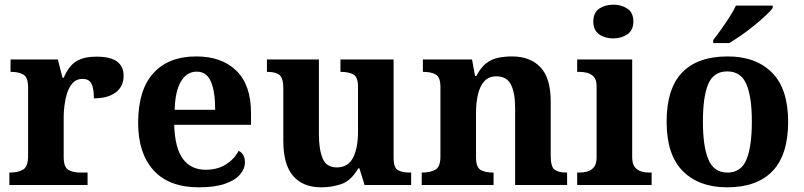

<svg xmlns="http://www.w3.org/2000/svg" viewBox="-20 -790 3433 820"><path d="M20 0V-53H23Q57 -53 78.5 -65.5Q100 -78 100 -125V-415Q100 -459 80.5 -471Q61 -483 28 -483H25V-536H227L247 -458H252Q265 -488 282 -508Q299 -528 325.5 -538Q352 -548 393 -548Q452 -548 480 -527Q508 -506 508 -467Q508 -421 474.5 -395.5Q441 -370 381 -370Q381 -411 371 -432Q361 -453 332 -453Q306 -453 290 -435Q274 -417 266 -390.5Q258 -364 255 -337Q252 -310 252 -293V-120Q252 -76 272 -64.5Q292 -53 322 -53H354V0Z M829 10Q702 10 636 -62.5Q570 -135 570 -265Q570 -406 635 -477.5Q700 -549 818 -549Q927 -549 989.5 -488Q1052 -427 1052 -308V-257H724Q727 -157 761.5 -111Q796 -65 858 -65Q910 -65 946 -88.5Q982 -112 999 -146Q1013 -139 1019.5 -126.5Q1026 -114 1026 -97Q1026 -69 1005 -44.5Q984 -20 940.5 -5Q897 10 829 10ZM899 -321Q899 -398 881 -441Q863 -484 820 -484Q778 -484 753 -442.5Q728 -401 726 -321Z M1352 10Q1274 10 1232 -38.5Q1190 -87 1190 -188V-412Q1190 -456 1174 -469.5Q1158 -483 1122 -483H1120V-536H1342V-216Q1342 -152 1358 -113.5Q1374 -75 1418 -75Q1466 -75 1487.5 -116Q1509 -157 1509 -227V-419Q1509 -463 1487.5 -473Q1466 -483 1437 -483H1434V-536H1661V-116Q1661 -73 1680 -63Q1699 -53 1728 -53H1736V0H1537L1515 -71H1510Q1480 -19 1439.5 -4.5Q1399 10 1352 10Z M1781 0V-53H1783Q1817 -53 1839 -65Q1861 -77 1861 -122V-418Q1861 -460 1841.5 -471.5Q1822 -483 1789 -483H1786V-536H1996L2009 -465H2014Q2034 -503 2057.5 -520.5Q2081 -538 2108.5 -543.5Q2136 -549 2167 -549Q2244 -549 2288 -503Q2332 -457 2332 -356V-124Q2332 -78 2348.5 -65.5Q2365 -53 2399 -53H2402V0H2180V-329Q2180 -394 2162 -429Q2144 -464 2100 -464Q2067 -464 2048 -442.5Q2029 -421 2021 -385.5Q2013 -350 2013 -309V-118Q2013 -76 2032.5 -64.5Q2052 -53 2085 -53H2088V0Z M2445 0V-53H2457Q2472 -53 2488.5 -57.5Q2505 -62 2516.5 -76Q2528 -90 2528 -118V-422Q2528 -449 2516 -462Q2504 -475 2487.5 -479Q2471 -483 2457 -483H2445V-536H2680V-118Q2680 -90 2691.5 -76Q2703 -62 2720 -57.5Q2737 -53 2751 -53H2763V0ZM2599 -626Q2563 -626 2538.5 -643.5Q2514 -661 2514 -698Q2514 -736 2539 -753Q2564 -770 2600 -770Q2634 -770 2659.5 -753Q2685 -736 2685 -698Q2685 -661 2659.5 -643.5Q2634 -626 2599 -626Z M3085 10Q2965 10 2896 -59.5Q2827 -129 2827 -270Q2827 -411 2893 -480Q2959 -549 3088 -549Q3208 -549 3277 -480Q3346 -411 3346 -270Q3346 -129 3279.5 -59.5Q3213 10 3085 10ZM3087 -53Q3145 -53 3168 -108.5Q3191 -164 3191 -271Q3191 -377 3167.5 -431Q3144 -485 3086 -485Q3028 -485 3005 -431.5Q2982 -378 2982 -270Q2982 -164 3005.5 -108.5Q3029 -53 3087 -53ZM3026 -619Q3041 -638 3059.5 -664Q3078 -690 3095.5 -717Q3113 -744 3123 -766H3280V-756Q3271 -743 3249.5 -723Q3228 -703 3201 -681Q3174 -659 3146 -639.5Q3118 -620 3094 -606H3026Z"/></svg>

Font: Noto Naskh Arabic
Style: Bold
Weight: 700
Designer: Monotype Design Team, David Williams, Mohamad Dakak and Nizar Qandah
Foundry: Monotype Imaging Inc.
Version: Version 2.016